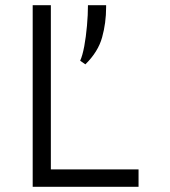

<svg xmlns="http://www.w3.org/2000/svg" viewBox="-20 -720 656 740"><path d="M106 0V-700H176V-67H514V0ZM309 -472 289 -486Q298 -505.5 304.8 -542Q311.5 -578.5 315.2 -620.8Q319 -663 319 -700H389V-692Q389 -631.5 373.5 -575.8Q358 -520 309 -472Z"/></svg>

Font: Overpass Mono Light Light
Style: Regular
Weight: 300
Monospace: yes
Version: Version 4.000